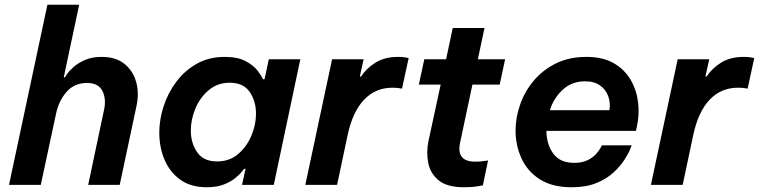

<svg xmlns="http://www.w3.org/2000/svg" viewBox="-20 -780 3202 810"><path d="M18 0 180 -760H314L249 -454H254Q254 -454 262.5 -467Q271 -480 290 -497Q309 -514 338.5 -527Q368 -540 409 -540Q468 -540 504.5 -511Q541 -482 554.5 -434Q568 -386 555 -329L485 0H352L419 -317Q429 -363 412 -396.5Q395 -430 347 -430Q293 -430 260 -391.5Q227 -353 216 -298L152 0Z M928 -540Q983 -540 1016.5 -522Q1050 -504 1067 -481.5Q1084 -459 1089 -446H1096L1114 -530H1247L1135 0H1001L1016 -68H1010Q1010 -68 1001 -56.5Q992 -45 973.5 -29.5Q955 -14 925 -2Q895 10 852 10Q785 10 740.5 -22Q696 -54 674 -106.5Q652 -159 652 -220Q652 -276 670.5 -332.5Q689 -389 724.5 -436Q760 -483 811 -511.5Q862 -540 928 -540ZM949 -431Q898 -431 861 -400Q824 -369 804.5 -322.5Q785 -276 785 -229Q785 -177 811.5 -138Q838 -99 896 -99Q948 -99 984.5 -130Q1021 -161 1040.5 -207.5Q1060 -254 1060 -300Q1060 -353 1033.5 -392Q1007 -431 949 -431Z M1268 0 1381 -530H1514L1498 -457H1503Q1526 -492 1564.5 -516Q1603 -540 1660 -540Q1679 -540 1691.5 -537.5Q1704 -535 1704 -535L1676 -406Q1676 -406 1664.5 -408Q1653 -410 1636 -410Q1564 -410 1516 -359.5Q1468 -309 1447 -212L1402 0Z M1938 10Q1867 10 1831.5 -18.5Q1796 -47 1787 -91Q1778 -135 1787 -182L1839 -423H1747L1770 -530H1862L1890 -662H2024L1996 -530H2111L2088 -423H1973L1921 -178Q1904 -98 1985 -98Q2005 -98 2022 -100.5Q2039 -103 2039 -103L2017 2Q2017 2 1994 6Q1971 10 1938 10Z M2392 10Q2310 10 2257.5 -23.5Q2205 -57 2180 -112Q2155 -167 2155 -229Q2155 -284 2174.5 -339.5Q2194 -395 2232 -440Q2270 -485 2325.5 -512.5Q2381 -540 2454 -540Q2524 -540 2570 -513Q2616 -486 2641 -442.5Q2666 -399 2672 -347.5Q2678 -296 2667 -247L2663 -228H2285Q2286 -170 2314.5 -131.5Q2343 -93 2402 -93Q2436 -93 2458.5 -104Q2481 -115 2494.5 -130Q2508 -145 2513.5 -156Q2519 -167 2519 -167H2645Q2645 -167 2638 -149.5Q2631 -132 2614 -105.5Q2597 -79 2568.5 -52.5Q2540 -26 2496.5 -8Q2453 10 2392 10ZM2300 -315H2551Q2556 -346 2546 -374Q2536 -402 2511.5 -419.5Q2487 -437 2448 -437Q2392 -437 2353.5 -401Q2315 -365 2300 -315Z M2726 0 2839 -530H2972L2956 -457H2961Q2984 -492 3022.5 -516Q3061 -540 3118 -540Q3137 -540 3149.5 -537.5Q3162 -535 3162 -535L3134 -406Q3134 -406 3122.5 -408Q3111 -410 3094 -410Q3022 -410 2974 -359.5Q2926 -309 2905 -212L2860 0Z"/></svg>

Font: Be Vietnam Pro SemiBold
Style: Italic
Weight: 600
Italic angle: -12°
Designer: Lam Bao, Tony Le, Vietanh Nguyen
Foundry: Yellow Type Foundry
Version: Version 1.002; ttfautohint (v1.8.3)